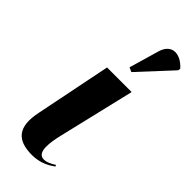

<svg xmlns="http://www.w3.org/2000/svg" viewBox="-265 -859 911 911"><g transform="rotate(45 191.0 -403.5)"><path d="M229 -602 380 -765 382 -777C338 -828 273 -836 251 -764L207 -612ZM174 10C228 10 266 -12 291 -30L288 -38C267 -25 249 -15 228 -15C179 -15 192 -95 207 -157L297 -536H132L55 -154C31 -38 73 10 174 10Z"/></g></svg>

Font: Noto Serif Display Condensed ExtraBold
Style: Italic
Weight: 800
Width: 3
Italic angle: -12°
Designer: Monotype Design Team
Foundry: Monotype Imaging Inc.
Version: Version 2.009